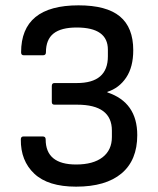

<svg xmlns="http://www.w3.org/2000/svg" viewBox="-20 -687 592 719"><path d="M265 12Q160 12 108.5 -36.5Q57 -85 58 -165Q58 -176 68 -176H140Q151 -176 151 -165Q151 -71 265 -71Q329 -71 364 -98Q399 -125 399 -174V-198Q399 -295 269 -295H184Q174 -295 174 -305V-365Q174 -376 184 -376H268Q384 -376 384 -476V-501Q384 -584 267 -584Q209 -584 180.5 -561.5Q152 -539 152 -491Q152 -480 141 -480H69Q59 -480 59 -491Q59 -667 274 -667Q379 -667 429 -625.5Q479 -584 479 -499Q479 -436 452.5 -396.5Q426 -357 382 -343V-341Q494 -304 494 -181Q494 -87 435 -37.5Q376 12 265 12Z"/></svg>

Font: Sofia Sans Medium
Style: Regular
Weight: 500
Designer: Botio Nikoltchev, Ani Petrova
Foundry: lettersoup
Version: Version 4.101; ttfautohint (v1.8.4.7-5d5b)